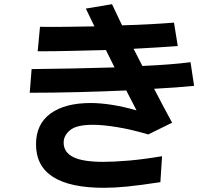

<svg xmlns="http://www.w3.org/2000/svg" viewBox="-20 -836 1040 917"><path d="M122 -393 131 -506Q225 -507 327 -509Q429 -511 527 -514Q507 -555 486 -597Q404 -595 320.5 -593Q237 -591 160 -591L171 -708Q230 -707 296.5 -708Q363 -709 431 -710Q412 -750 390 -795L515 -816Q525 -794 537.5 -768.5Q550 -743 563 -715Q635 -717 699 -720.5Q763 -724 811 -728L829 -616Q785 -613 731.5 -609.5Q678 -606 618 -603Q639 -562 660 -521Q728 -524 786.5 -528.5Q845 -533 890 -539L907 -426Q869 -422 820.5 -418.5Q772 -415 716 -412Q741 -364 763 -322.5Q785 -281 802 -250L688 -194Q606 -218 538.5 -229Q471 -240 423 -240Q346 -240 315 -214.5Q284 -189 284 -155Q284 -109 329.5 -86Q375 -63 473 -63Q523 -63 594.5 -69Q666 -75 754 -90L746 34Q648 49 587 55Q526 61 477 61Q152 61 152 -147Q152 -243 221 -293.5Q290 -344 413 -344Q459 -344 513.5 -335.5Q568 -327 632 -309Q607 -358 583 -404Q471 -399 351.5 -396Q232 -393 122 -393Z"/></svg>

Font: Murecho SemiBold
Style: Regular
Weight: 600
Designer: Neil Summerour
Foundry: Positype
Version: Version 1.010; ttfautohint (v1.8.3)